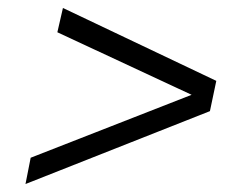

<svg xmlns="http://www.w3.org/2000/svg" viewBox="-20 -494 617 482"><path d="M44 -32 57 -98 461 -256 124 -413 138 -474 523 -291 507 -215Z"/></svg>

Font: Saira Expanded
Style: Italic
Weight: 400
Width: 7
Italic angle: -12°
Designer: Hector Gatti with collaboration of the Omnibus-Type team
Foundry: Omnibus-Type
Version: Version 1.101